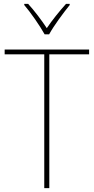

<svg xmlns="http://www.w3.org/2000/svg" viewBox="-20 -969 483 989"><path d="M210 -792H233C257 -836 305 -901 339 -943V-949H320C284 -909 248 -864 221 -824C195 -864 157 -914 125 -949H105V-943C137 -906 185 -837 210 -792ZM234 0V-689H439V-714H4V-689H208V0Z"/></svg>

Font: Noto Sans Devanagari SemiCondensed Thin
Style: Regular
Weight: 100
Width: 4
Designer: Jelle Bosma - Monotype Design Team
Foundry: Monotype Imaging Inc.
Version: Version 2.004